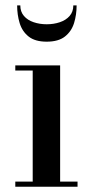

<svg xmlns="http://www.w3.org/2000/svg" viewBox="-20 -708 350 728"><path d="M208 -460V-19.5H274V0H38V-19.5H104V-440.5H38V-460ZM157 -550Q113 -550 88.5 -569.5Q64 -589 54.5 -620.5Q45 -652 45 -687.5H57Q57 -663.5 70.8 -647.5Q84.5 -631.5 107.5 -623.8Q130.5 -616 157 -616Q184 -616 207 -623.8Q230 -631.5 244 -647.5Q258 -663.5 258 -687.5H270.5Q270.5 -652 260.8 -620.5Q251 -589 226.2 -569.5Q201.5 -550 157 -550Z"/></svg>

Font: Bodoni Moda 11pt Medium
Style: Regular
Weight: 500
Designer: Owen Earl
Foundry: indestructible type
Version: Version 2.004